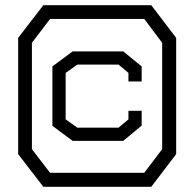

<svg xmlns="http://www.w3.org/2000/svg" viewBox="-20 -720 749 740"><path d="M563 0H147L50 -126V-574L147 -700H563L659 -574V-126ZM605 -555 536 -647H173L103 -555V-145L173 -54H536L605 -145ZM455 -177H260L182 -235V-464L260 -522H455L526 -464V-406H475V-439L437 -471H278L233 -439V-260L278 -228H437L475 -260V-293H526V-236Z"/></svg>

Font: Turret Road
Style: Regular
Weight: 400
Designer: Noponies
Foundry: Noponies
Version: Version 1.001; ttfautohint (v1.8)